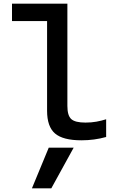

<svg xmlns="http://www.w3.org/2000/svg" viewBox="-20 -750 640 1040"><path d="M421 10Q321 10 278 -27Q235 -64 235 -150V-636H45V-730H345V-176Q345 -124 366 -105Q387 -86 443 -86Q475 -86 502.5 -91Q530 -96 555 -104V-8Q491 10 421 10ZM258 270 379 50H244L153 270Z"/></svg>

Font: M PLUS Code Latin 60 Medium
Style: Regular
Weight: 500
Width: 7
Monospace: yes
Designer: Coji Morishita
Foundry: UNDERFOREST DESIGN
Version: Version 1.005; ttfautohint (v1.8.3)